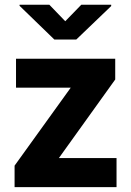

<svg xmlns="http://www.w3.org/2000/svg" viewBox="-20 -770 540 790"><path d="M293.9 -607.4H203.6L60.5 -746.1V-750.5H183.1L248.5 -682.6L314.5 -750.5H437.5V-745.1ZM222.2 -119.6H459.5V0H40V-88.4L271 -409.2H45.9V-528.3H454.1V-442.9Z"/></svg>

Font: Robert Sans Black
Style: Regular
Weight: 900
Designer: Christian Robertson (extended by Adam Twardoch)
Foundry: Google
Version: Version 12.135;April 2, 2019;FontCreator 11.5.0.2425 64-bit;